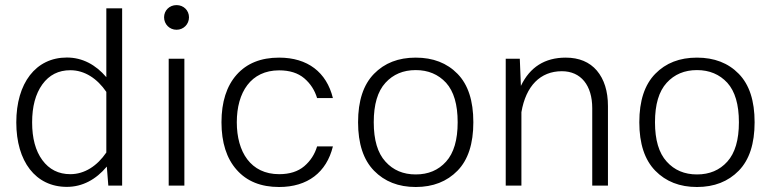

<svg xmlns="http://www.w3.org/2000/svg" viewBox="-20 -728 3024 753"><path d="M43.9 -248C43.9 -94.7 119.6 4.9 242.2 4.9C303.2 4.9 356.4 -23.9 398.9 -74.7L404.8 0H459V-695.3H397V-425.3C355.5 -474.1 303.2 -502.4 242.2 -502.4C120.1 -502.4 43.9 -401.9 43.9 -248ZM106 -248C106 -310.1 119.1 -359.4 146 -397C172.9 -434.1 209.5 -452.6 255.9 -452.6C312 -452.6 361.3 -419.9 397 -367.7V-129.9C361.3 -77.6 312 -44.9 255.9 -44.9C209.5 -44.9 172.9 -63.5 146 -100.1C119.1 -136.7 106 -186 106 -248Z M623.5 -660.2C623.5 -633.3 644.5 -611.3 672.4 -611.3C700.2 -611.3 721.2 -633.3 721.2 -660.2C721.2 -687 700.2 -708 672.4 -708C644.5 -708 623.5 -687 623.5 -660.2ZM641.6 0H703.1V-497.6H641.6Z M1074.7 -502C1002.9 -502 947.8 -479.5 908.2 -435.1C868.7 -390.6 848.6 -328.1 848.6 -248.5C848.6 -168.9 868.7 -106.4 908.2 -62C947.8 -17.1 1002.9 5.4 1074.7 5.4C1186.5 5.4 1260.7 -52.2 1285.6 -153.8H1223.6C1214.4 -123 1197.8 -97.2 1173.3 -76.2C1148.4 -55.2 1115.7 -44.9 1074.7 -44.9C963.4 -44.9 908.7 -131.8 908.7 -248.5C908.7 -366.2 963.9 -452.1 1074.7 -452.1C1115.7 -452.1 1148.4 -441.9 1173.3 -420.9C1197.8 -399.9 1214.4 -374 1223.6 -343.3H1285.6C1260.7 -444.8 1186.5 -502 1074.7 -502Z M1610.4 -502C1542.5 -502 1488.3 -481 1446.8 -438.5C1405.3 -396 1384.3 -333 1384.3 -248.5C1384.3 -164.6 1405.3 -101.1 1446.8 -58.6C1488.3 -16.1 1542.5 5.4 1610.4 5.4C1678.2 5.4 1732.9 -16.1 1774.4 -58.6C1815.9 -101.1 1836.4 -164.6 1836.4 -248.5C1836.4 -333 1815.9 -396 1774.4 -438.5C1732.9 -481 1678.2 -502 1610.4 -502ZM1610.4 -453.1C1659.2 -453.1 1698.7 -436.5 1729.5 -403.3C1759.8 -369.6 1774.9 -318.4 1774.9 -248.5C1774.9 -179.2 1759.8 -127.9 1729.5 -94.2C1699.2 -60.5 1659.7 -43.9 1610.4 -43.9C1561.5 -43.9 1522 -60.5 1491.7 -94.2C1460.9 -127.9 1445.8 -179.2 1445.8 -248.5C1445.8 -318.4 1460.9 -369.6 1491.7 -403.3C1522 -436.5 1561.5 -453.1 1610.4 -453.1Z M2024.9 -288.1C2042.5 -391.1 2099.1 -448.7 2183.6 -448.7C2258.3 -448.7 2302.7 -393.1 2302.7 -303.7V0H2364.3V-312C2364.3 -370.6 2349.6 -417 2320.8 -451.2C2292 -484.9 2251 -502 2198.7 -502C2116.7 -502 2058.1 -464.8 2022.9 -391.1L2018.6 -497.6H1963.4V0H2024.9Z M2713.4 -502C2645.5 -502 2591.3 -481 2549.8 -438.5C2508.3 -396 2487.3 -333 2487.3 -248.5C2487.3 -164.6 2508.3 -101.1 2549.8 -58.6C2591.3 -16.1 2645.5 5.4 2713.4 5.4C2781.2 5.4 2835.9 -16.1 2877.4 -58.6C2918.9 -101.1 2939.5 -164.6 2939.5 -248.5C2939.5 -333 2918.9 -396 2877.4 -438.5C2835.9 -481 2781.2 -502 2713.4 -502ZM2713.4 -453.1C2762.2 -453.1 2801.8 -436.5 2832.5 -403.3C2862.8 -369.6 2877.9 -318.4 2877.9 -248.5C2877.9 -179.2 2862.8 -127.9 2832.5 -94.2C2802.2 -60.5 2762.7 -43.9 2713.4 -43.9C2664.6 -43.9 2625 -60.5 2594.7 -94.2C2564 -127.9 2548.8 -179.2 2548.8 -248.5C2548.8 -318.4 2564 -369.6 2594.7 -403.3C2625 -436.5 2664.6 -453.1 2713.4 -453.1Z"/></svg>

Font: Estedad Light
Style: Regular
Weight: 300
Designer: Amin Abedi
Version: Version 7.3